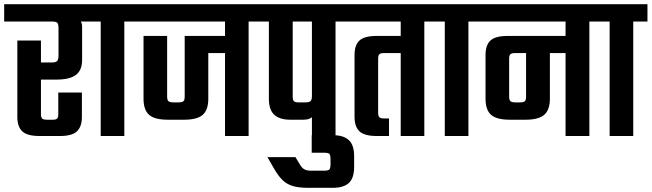

<svg xmlns="http://www.w3.org/2000/svg" viewBox="-40 -651 3119 919"><path d="M43 -457H156V-105Q156 -89 162 -83.5Q168 -78 184 -78H214Q228 -78 233.5 -83.5Q239 -89 239 -105V-208H352V-91Q352 -45 328.5 -22.5Q305 0 247 0H149Q90 0 66.5 -22.5Q43 -45 43 -91ZM-20 -631H413V-548H311L322 -559Q337 -557 345 -549.5Q353 -542 353 -522V-364Q353 -315 323.5 -292.5Q294 -270 230 -270H138V-352H208Q227 -352 233.5 -359Q240 -366 240 -385V-516Q240 -536 234 -542Q228 -548 208 -548H-20Z M442 -569H555V0H442ZM374 -631H623V-548H374Z M1037 -583H1150V0H1037ZM584 -631H1219V-548H584ZM647 -479H760V-189Q760 -172 766.5 -166.5Q773 -161 789 -161H816Q832 -161 838 -166.5Q844 -172 844 -189V-479H1070V-397H957V-178Q957 -125 930.5 -101.5Q904 -78 842 -78H762Q700 -78 673.5 -101.5Q647 -125 647 -178Z M1179 -631H1634V-548H1179ZM1453 -593H1566V0H1453ZM1247 -591H1361V-189Q1361 -172 1367 -166.5Q1373 -161 1388 -161H1423Q1440 -161 1446.5 -167.5Q1453 -174 1453 -190L1465 -135Q1465 -105 1454 -91.5Q1443 -78 1411 -78H1349Q1299 -78 1273 -101.5Q1247 -125 1247 -178Z M1553 -4Q1604 -4 1629.5 19.5Q1655 43 1655 96V148Q1655 202 1629.5 225Q1604 248 1553 248H1436Q1392 248 1363.5 240Q1335 232 1314.5 213Q1294 194 1274 160L1240 101H1374L1397 139Q1406 154 1418 160Q1430 166 1448 166H1511Q1531 166 1536.5 160Q1542 154 1542 135V111Q1542 91 1536.5 85.5Q1531 80 1511 80H1452V-4Z M1991 -581V0H1878V-581ZM1594 -631H2060V-548H1594ZM1903 -479V-397H1798Q1782 -397 1776 -391.5Q1770 -386 1770 -370V-111Q1770 -95 1776 -89.5Q1782 -84 1798 -84H1822V0H1763Q1704 0 1680.5 -22.5Q1657 -45 1657 -91V-388Q1657 -435 1680.5 -457Q1704 -479 1763 -479Z M2089 -569H2202V0H2089ZM2021 -631H2270V-548H2021Z M2667 -577H2781V0H2667ZM2231 -631H2849V-548H2231ZM2592 -178Q2592 -125 2565 -101.5Q2538 -78 2476 -78H2399Q2337 -78 2310.5 -101.5Q2284 -125 2284 -178V-388Q2284 -435 2307.5 -457Q2331 -479 2390 -479H2721V-397H2425Q2409 -397 2403 -391.5Q2397 -386 2397 -370V-189Q2397 -172 2403.5 -166.5Q2410 -161 2426 -161H2450Q2466 -161 2472 -166.5Q2478 -172 2478 -189V-418H2592Z M2878 -569H2991V0H2878ZM2810 -631H3059V-548H2810Z"/></svg>

Font: Teko Light Medium
Style: Regular
Weight: 500
Version: Version 2.000;gftools[0.9.28.dev9+g7d2139d.d20230707]